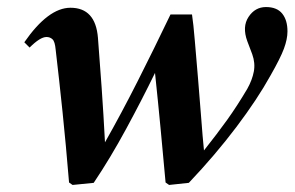

<svg xmlns="http://www.w3.org/2000/svg" viewBox="-20 -517 836 545"><path d="M186 8 176 1Q167 -108 157.5 -199.5Q148 -291 138 -376Q136 -399 129 -405.5Q122 -412 112 -412Q94 -412 64 -382L49 -397Q117 -495 180 -495Q251 -495 258 -410Q263 -347 268.5 -268.5Q274 -190 278 -113Q325 -196 371 -287Q417 -378 464 -476H525Q529 -450 533 -401.5Q537 -353 542 -295.5Q547 -238 551 -183.5Q555 -129 559 -90Q597 -138 625 -177Q653 -216 682 -265Q696 -290 700.5 -314Q705 -338 696 -363L682 -400Q667 -441 685.5 -469Q704 -497 735 -497Q766 -497 781 -478.5Q796 -460 796 -428Q796 -406 786 -379Q776 -352 748 -303Q711 -236 651 -156.5Q591 -77 516 2L460 8L450 1Q443 -76 436 -150.5Q429 -225 420 -310Q383 -234 338 -151Q293 -68 246 2Z"/></svg>

Font: DeepMind Serif Text
Style: Italic
Weight: 400
Italic angle: -12°
Designer: Frank Grießhammer / Modifications: Colophon Foundry
Foundry: Colophon Foundry
Version: Version 5.003; ttfautohint (v1.8.2)